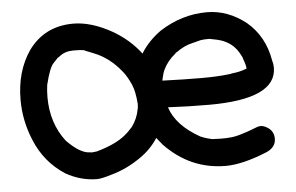

<svg xmlns="http://www.w3.org/2000/svg" viewBox="-45 -607 1073 696"><g transform="rotate(-5 492.0 -259.5)"><path d="M690 -307Q750 -307 790 -312Q794 -313 799 -313Q799 -314 801 -314Q832 -317 856 -327Q856 -338 846 -365Q846 -368 844 -371Q835 -389 828 -398Q810 -422 780 -434Q761 -441 731 -446Q709 -446 699 -444L668 -436Q639 -430 609 -408Q606 -408 603 -403Q574 -380 559 -348Q559 -346 558 -346Q554 -336 552 -326.5Q550 -317 548 -310Q631 -307 690 -307ZM271 -73 289 -75Q357 -94 393 -123Q405 -132 422 -151Q422 -152 423 -152Q444 -181 450 -215Q450 -218 451 -218L452 -234Q448 -282 438 -303V-305L437 -306Q424 -335 409 -354Q409 -355 408 -355Q366 -408 310 -430Q272 -445 274 -445Q262 -447 236 -447Q206 -447 186 -431Q180 -426 178 -426L161 -408Q146 -393 131 -331Q128 -310 128 -286Q128 -192 180 -124Q229 -74 264 -74ZM485 -414Q512 -458 558 -491Q639 -543 730 -543Q806 -543 872 -491Q936 -437 951 -348Q955 -335 955 -322Q955 -208 710 -208Q634 -208 560 -212Q581 -145 668 -96Q669 -96 671 -95Q673 -94 675 -93.5Q677 -93 678 -92Q692 -87 710 -83L741 -82Q770 -82 770 -83Q802 -83 874 -112Q881 -115 889 -115Q900 -115 914 -106Q936 -92 936 -65Q936 -33 900 -18Q811 18 751 18Q622 18 529 -79Q518 -92 508 -105Q483 -66 444 -39Q392 -2 333 14Q297 25 282 25Q223 25 168 -6Q94 -54 60 -137Q30 -209 30 -285Q30 -389 81 -463Q140 -544 244 -544Q309 -544 384 -502Q445 -467 485 -414Z"/></g></svg>

Font: Bad Comic
Style: Regular
Weight: 400
Designer: GGBotNet
Foundry: f0n7
Version: 0.9